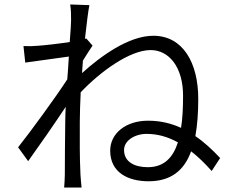

<svg xmlns="http://www.w3.org/2000/svg" viewBox="-20 -808 1040 859"><path d="M641 -60C583 -60 535 -83 535 -137C535 -179 583 -209 636 -209C685 -209 731 -196 776 -171C754 -103 714 -60 641 -60ZM366 -636 360 -634C368 -705 375 -762 380 -785L294 -788C298 -764 298 -739 298 -717C298 -706 296 -669 292 -620C240 -612 178 -605 146 -603C125 -601 106 -601 85 -602L93 -528C157 -537 244 -549 288 -555C286 -522 284 -487 281 -453C232 -377 116 -218 61 -149L106 -87C157 -158 225 -256 274 -330C273 -307 272 -287 272 -273C271 -167 270 -121 270 -25C270 -9 268 18 267 31H345C343 13 341 -10 340 -27C336 -114 337 -171 337 -263C337 -302 339 -348 341 -395C429 -488 561 -584 654 -584C736 -584 799 -508 799 -380C799 -328 797 -279 790 -236C746 -256 698 -268 642 -268C544 -268 473 -212 473 -134C473 -36 553 3 645 3C744 3 804 -45 835 -131C866 -107 897 -77 927 -43L965 -101C930 -138 894 -172 854 -199C863 -248 867 -304 867 -366C867 -526 799 -648 666 -648C556 -648 431 -557 347 -481C348 -500 350 -519 351 -537C365 -560 382 -586 394 -604Z"/></svg>

Font: Genne Gothic Normal
Style: Regular
Weight: 350
Designer: Ryoko NISHIZUKA (kana & ideographs); Paul D. Hunt (Latin, Greek & Cyrillic); Wenlong ZHANG (bopomofo); Sandoll Communica
Foundry: Adobe Systems Incorporated
Version: Version 1.004;PS 1.004;hotconv 16.6.51;makeotf.lib2.5.65220